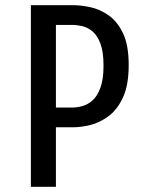

<svg xmlns="http://www.w3.org/2000/svg" viewBox="-20 -720 590 740"><path d="M99 0V-700H263Q291 -700 327.2 -692.5Q363.5 -685 397.5 -661.8Q431.5 -638.5 453.8 -592.5Q476 -546.5 476 -469.5Q476 -392 454 -344.5Q432 -297 398 -272Q364 -247 327.8 -238.2Q291.5 -229.5 263 -229.5H195.5V0ZM195.5 -305.5H258.5Q276.5 -305.5 297.2 -311Q318 -316.5 336.8 -333.2Q355.5 -350 367.2 -382.2Q379 -414.5 379 -467Q379 -520 367.2 -551.5Q355.5 -583 336.8 -598.8Q318 -614.5 297.2 -619.2Q276.5 -624 258.5 -624H195.5Z"/></svg>

Font: Trispace SemiCondensed
Style: Regular
Weight: 400
Width: 4
Designer: Tyler Finck
Foundry: Etcetera Type Company
Version: Version 1.210; ttfautohint (v1.8.3)